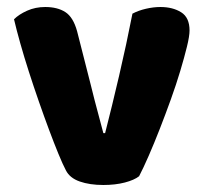

<svg xmlns="http://www.w3.org/2000/svg" viewBox="-20 -516 585 548"><path d="M377 -13Q363 -2 336 5Q309 12 275 12Q236 12 207.5 2Q179 -8 168 -30Q159 -47 146.5 -77.5Q134 -108 120 -145.5Q106 -183 91 -226Q76 -269 62.5 -311Q49 -353 38 -392Q27 -431 20 -461Q34 -475 57.5 -485.5Q81 -496 109 -496Q144 -496 166.5 -481.5Q189 -467 200 -427L239 -274Q250 -229 260 -192.5Q270 -156 275 -136H280Q299 -210 320 -300Q341 -390 358 -477Q375 -486 396.5 -491Q418 -496 438 -496Q473 -496 497 -481Q521 -466 521 -429Q521 -413 513.5 -382.5Q506 -352 494.5 -313.5Q483 -275 467.5 -232Q452 -189 436 -148Q420 -107 404.5 -71.5Q389 -36 377 -13Z"/></svg>

Font: Baloo Bhaijaan
Style: Regular
Weight: 400
Designer: Devika Bhansali and Ek Type
Foundry: Ek Type
Version: Version 1.443;PS 1.000;hotconv 16.6.51;makeotf.lib2.5.65220;